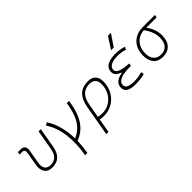

<svg xmlns="http://www.w3.org/2000/svg" viewBox="43 -1717 2864 2864"><g transform="rotate(-45 1475.5 -285.0)"><path d="M265.1 9.8Q177.2 9.8 137.9 -45.9Q98.6 -101.6 116.2 -200.2L152.3 -405.3Q164.1 -473.6 109.4 -473.6H51.8L59.6 -517.6H120.1Q167 -517.6 188 -488Q209 -458.5 199.2 -405.3L163.1 -200.2Q134.3 -35.2 272.9 -35.2Q412.1 -35.2 440.9 -200.2L496.6 -517.6H543.5L487.8 -200.2Q450.7 9.8 265.1 9.8Z M736.3 224.6Q774.4 8.8 750.7 -177.5Q727.1 -363.8 635.3 -500.5L678.2 -527.3Q739.3 -438.5 771.7 -317.9Q804.2 -197.3 807.1 -58.6Q928.7 -108.4 996.8 -219.7Q1064.9 -331.1 1092.3 -517.6H1139.2Q1108.4 -304.2 1029.1 -182.1Q949.7 -60.1 807.1 -6.8Q804.7 106.9 783.2 224.6Z M1547.9 -527.3Q1623.5 -527.3 1665.3 -484.1Q1707 -440.9 1707 -361.3Q1707 -282.2 1680.2 -214.6Q1653.3 -147 1605.2 -96.7Q1557.1 -46.4 1492.4 -18.3Q1427.7 9.8 1351.6 9.8Q1330.1 9.8 1309.3 7.6Q1288.6 5.4 1267.1 2L1228 224.6H1181.2L1266.6 -260.3Q1291 -397.5 1359.1 -462.4Q1427.2 -527.3 1547.9 -527.3ZM1275.4 -46.4Q1303.7 -35.2 1362.3 -35.2Q1447.3 -35.2 1514.6 -77.4Q1582 -119.6 1621.1 -192.4Q1660.2 -265.1 1660.2 -356.4Q1660.2 -416.5 1627 -449.5Q1593.8 -482.4 1533.2 -482.4Q1440.4 -482.4 1386.7 -428.2Q1333 -374 1313 -259.3Z M2016.1 9.8Q1824.7 9.8 1824.7 -105Q1824.7 -171.9 1869.9 -208.3Q1915 -244.6 1987.8 -255.9L1989.7 -266.1Q1887.2 -296.9 1887.2 -377Q1887.2 -431.6 1918 -464.6Q1948.7 -497.6 2001.2 -512.5Q2053.7 -527.3 2118.7 -527.3Q2219.7 -527.3 2301.3 -499L2277.8 -456.5Q2213.9 -482.4 2121.6 -482.4Q2071.8 -482.4 2028.8 -471.9Q1985.8 -461.4 1959.7 -438Q1933.6 -414.6 1933.6 -374.5Q1933.6 -289.6 2168 -278.3L2161.1 -234.4H2133.3Q2085 -234.4 2038.6 -229.2Q1992.2 -224.1 1954.8 -211.2Q1917.5 -198.2 1895.5 -174.8Q1873.5 -151.4 1873.5 -115.2Q1873.5 -35.2 2027.8 -35.2Q2088.4 -35.2 2129.9 -43Q2171.4 -50.8 2204.1 -59.6L2210.4 -13.7Q2130.4 9.8 2016.1 9.8ZM2117.2 -609.4 2236.3 -794.9H2299.3L2172.9 -609.4Z M2595.2 9.8Q2501 9.8 2449 -49.3Q2397 -108.4 2397 -215.8Q2397 -307.1 2433.6 -375.2Q2470.2 -443.4 2536.6 -481.2Q2603 -519 2691.9 -519H2951.2L2943.4 -475.1H2725.6Q2770 -416 2791.5 -354Q2813 -292 2813 -230.5Q2813 -115.7 2756.1 -53Q2699.2 9.8 2595.2 9.8ZM2673.3 -474.6Q2604 -470.2 2552.2 -436.8Q2500.5 -403.3 2472.2 -346.2Q2443.8 -289.1 2443.8 -213.9Q2443.8 -128.4 2485.4 -81.8Q2526.9 -35.2 2602.5 -35.2Q2680.7 -35.2 2723.4 -86.4Q2766.1 -137.7 2766.1 -230.5Q2766.1 -285.6 2743.7 -348.9Q2721.2 -412.1 2673.3 -474.6Z"/></g></svg>

Font: Cascadia Mono PL ExtraLight
Style: Italic
Weight: 200
Italic angle: -10°
Monospace: yes
Designer: Aaron Bell
Foundry: Saja Typeworks
Version: Version 2404.023; ttfautohint (v1.8.4)